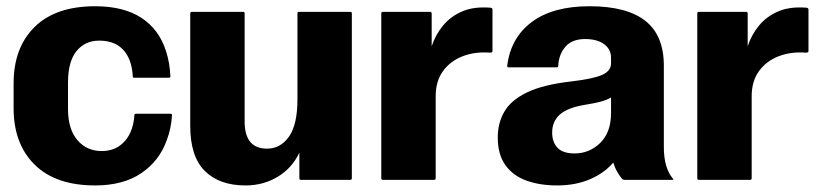

<svg xmlns="http://www.w3.org/2000/svg" viewBox="-20 -562 2564 600"><path d="M517.5 -202.5Q515 -160 501.5 -125Q478.5 -59.5 421.8 -21Q365 17.5 277.5 17.5Q154 17.5 88.2 -47.5Q22.5 -112.5 22.5 -224V-301.5Q22.5 -413 88.2 -477.8Q154 -542.5 277.5 -542.5Q366.5 -542.5 422 -506.2Q477.5 -470 499 -401.5Q510.5 -366.5 512.5 -323Q512.5 -319 507.5 -319H400Q395 -319 395 -322.5Q393.5 -352.5 384.5 -375Q360 -435 290 -435Q245.5 -435 219 -402.2Q192.5 -369.5 192.5 -304V-221.5Q192.5 -158.5 221.8 -124.2Q251 -90 297.5 -90Q329.5 -90 352 -105.2Q374.5 -120.5 387 -147Q398.5 -172.5 400 -203Q400 -206.5 405 -206.5H512.5Q517.5 -206.5 517.5 -202.5Z M1074.5 0H920.5Q915.5 0 915.5 -5V-85Q893 -37 848.2 -9.8Q803.5 17.5 747 17.5Q665.5 17.5 620 -27.8Q574.5 -73 574.5 -168.5V-520Q574.5 -525 579.5 -525H739.5Q744.5 -525 744.5 -520V-181Q745 -97.5 814.5 -97.5Q856.5 -97.5 883 -135Q909.5 -172.5 909.5 -251V-520Q909.5 -525 914.5 -525H1074.5Q1079.5 -525 1079.5 -520V-5Q1079.5 0 1074.5 0Z M1176.5 -525H1324Q1329 -525 1329 -520V-417.5Q1340.5 -452.5 1363.8 -481.2Q1387 -510 1423.5 -526Q1460 -542 1512 -538Q1519 -537.5 1519 -532.5V-402.5Q1519 -397 1510.5 -397.5Q1464 -401 1425.8 -386.2Q1387.5 -371.5 1364.5 -340Q1341.5 -308.5 1341.5 -261.5V-5Q1341.5 0 1336.5 0H1176.5Q1171.5 0 1171.5 -5V-520Q1171.5 -525 1176.5 -525Z M1924 -3Q1916 -12.5 1908.8 -25Q1901.5 -37.5 1896.5 -54Q1868.5 -21 1823.5 -1.8Q1778.5 17.5 1721 17.5Q1667.5 17.5 1625.5 2.5Q1583.5 -12.5 1559.5 -45.8Q1535.5 -79 1535.5 -132.5Q1535.5 -178 1556.5 -213.8Q1577.5 -249.5 1627.5 -273.5Q1677.5 -297.5 1765 -307.5Q1834 -315.5 1861.8 -328Q1889.5 -340.5 1889.5 -364V-381.5Q1889.5 -408 1867.8 -424Q1846 -440 1808.5 -440Q1767.5 -440 1746.8 -415.8Q1726 -391.5 1724.5 -356Q1724.5 -351.5 1719.5 -351.5H1569.5Q1564.5 -351.5 1565 -356Q1575.5 -443.5 1641.5 -493Q1707.5 -542.5 1822 -542.5Q1938.5 -542.5 1996.5 -497Q2054.5 -451.5 2054.5 -356.5V-104Q2054.5 -68.5 2062 -43.8Q2069.5 -19 2083 -3.5Q2086 0 2081.5 0H1932Q1927 0 1924 -3ZM1705.5 -147.5Q1705.5 -118 1722.2 -100.2Q1739 -82.5 1775.5 -82.5Q1822 -82.5 1855.8 -115.5Q1889.5 -148.5 1889.5 -209V-257.5Q1876.5 -249.5 1856.5 -244.2Q1836.5 -239 1811 -235Q1754.5 -226 1730 -204.5Q1705.5 -183 1705.5 -147.5Z M2164 -525H2311.5Q2316.5 -525 2316.5 -520V-417.5Q2328 -452.5 2351.2 -481.2Q2374.5 -510 2411 -526Q2447.5 -542 2499.5 -538Q2506.5 -537.5 2506.5 -532.5V-402.5Q2506.5 -397 2498 -397.5Q2451.5 -401 2413.2 -386.2Q2375 -371.5 2352 -340Q2329 -308.5 2329 -261.5V-5Q2329 0 2324 0H2164Q2159 0 2159 -5V-520Q2159 -525 2164 -525Z"/></svg>

Font: MFEK Sans
Style: Bold
Weight: 700
Designer: Owen Earl
Foundry: indestructible type*
Version: Version 0.001; ttfautohint (v1.8.4.7-5d5b)